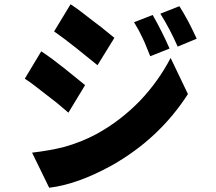

<svg xmlns="http://www.w3.org/2000/svg" viewBox="-20 -833 1009 898"><path d="M811 -615Q775 -697 730 -769L819 -804Q839 -773 863 -728Q881 -693 900 -652ZM515 -656 436 -528 338 -607Q274 -658 233 -686L310 -813Q349 -788 410 -739L439 -717Q443 -713 446 -712ZM683 -570 679 -579 664 -616Q655 -639 647 -655Q631 -690 607 -729L694 -763Q738 -686 773 -606ZM210 45 130 -119Q215 -129 281 -146Q360 -168 431 -206Q543 -267 636 -363Q722 -454 778 -562L859 -393Q725 -185 504 -60Q341 30 210 45ZM378 -435 300 -306 247 -351 136 -437Q113 -454 96 -465L173 -593Q224 -559 279 -515Z"/></svg>

Font: Xiangcui Wave Sans Xiangcui Wave Sans
Style: Regular
Weight: 800
Width: 3
Version: Version 0.920;March 28, 2024;FontCreator 14.0.0.2814 64-bit